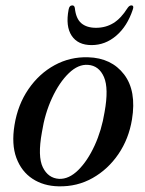

<svg xmlns="http://www.w3.org/2000/svg" viewBox="-20 -664 524 694"><path d="M298.5 -457Q383 -454.5 428.5 -395Q474 -335.5 457 -232Q445.5 -162 408 -107Q370.5 -52 314.8 -20.5Q259 11 192 9.5Q137.5 8.5 97.5 -17.8Q57.5 -44 39.2 -93.2Q21 -142.5 32.5 -212.5Q44.5 -286 83 -342Q121.5 -398 177.5 -428.5Q233.5 -459 298.5 -457ZM193.5 -17.5Q229 -16 262.8 -49.2Q296.5 -82.5 322 -138Q347.5 -193.5 358 -259Q373.5 -344.5 355.8 -385.5Q338 -426.5 298.5 -429.5Q263 -432.5 228.8 -399.5Q194.5 -366.5 168.2 -310Q142 -253.5 131.5 -186Q115.5 -98.5 134.8 -59.2Q154 -20 193.5 -17.5ZM327 -563.5Q362 -563.5 389.8 -580.5Q417.5 -597.5 441 -635Q447.5 -644.5 454.5 -644.5Q465.5 -644.5 460 -629.5Q440 -569 400.2 -535Q360.5 -501 311 -501Q261.5 -501 239 -535Q216.5 -569 228 -629.5Q230.5 -644.5 241.5 -644.5Q249 -644.5 250.5 -635Q254.5 -596.5 274 -580Q293.5 -563.5 327 -563.5Z"/></svg>

Font: Fraunces 72pt S000
Style: Italic
Weight: 400
Italic angle: -16°
Version: Version 1.000; ttfautohint (v1.8.3)